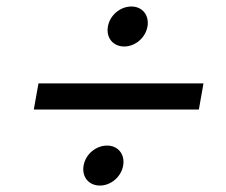

<svg xmlns="http://www.w3.org/2000/svg" viewBox="-20 -664 697 593"><path d="M84.4 -325.7H594.2L608.5 -406.4H98.8ZM288.6 -90.9C322.5 -90.9 354.4 -117.8 360.4 -152.6C366.4 -187.5 344.6 -214.4 310.7 -214.4C276.1 -214.4 244.2 -187.5 238.2 -152.6C232.1 -117.8 254 -90.9 288.6 -90.9ZM363.7 -520.4C397.6 -520.4 429.5 -547.3 435.5 -582.2C441.5 -617 419.7 -643.9 385.8 -643.9C351.2 -643.9 319.3 -617 313.3 -582.2C307.2 -547.3 329.1 -520.4 363.7 -520.4Z"/></svg>

Font: Poppins Devanagari Thin
Style: Italic
Weight: 100
Italic angle: -10°
Designer: Ninad Kale (Devanagari), Jonny Pinhorn (Latin)
Foundry: Indian Type Foundry
Version: 4.005